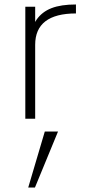

<svg xmlns="http://www.w3.org/2000/svg" viewBox="-20 -530 385 857"><path d="M137 -432V-500H93V0H137V-330C137 -423 198 -470 319 -470V-510C230 -510 176 -489 143 -442ZM239 57H180L106 307H136Z"/></svg>

Font: Perun ExtraLight
Style: Regular
Weight: 200
Foundry: Copyright (c) Stefan Peev, Context Ltd, 2016
Version: Version 1.089